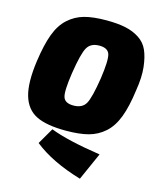

<svg xmlns="http://www.w3.org/2000/svg" viewBox="-139 -802 979 1177"><g transform="rotate(15 350.0 -214.0)"><path d="M389 -704Q460 -704 510 -693.5Q560 -683 599 -657.5Q638 -632 656.5 -590Q675 -548 682 -485.5Q689 -423 675 -337Q661 -230 635 -162Q609 -94 565 -55Q521 -16 464 -1Q407 14 322 14Q199 14 133.5 -18.5Q68 -51 44.5 -131Q21 -211 41 -353Q56 -459 81 -526.5Q106 -594 149.5 -633.5Q193 -673 249 -688.5Q305 -704 389 -704ZM268 -337Q250 -218 261.5 -182.5Q273 -147 327 -147Q383 -147 405 -185.5Q427 -224 447 -353Q464 -471 452.5 -507Q441 -543 387 -543Q333 -543 310.5 -504.5Q288 -466 268 -337ZM181 130 241 27Q348 69 560 101L482 276Q293 220 181 130Z"/></g></svg>

Font: Exo 2.0 Black
Style: Italic
Weight: 900
Italic angle: -8°
Designer: Natanael Gama
Version: Version 1.001;PS 001.001;hotconv 1.0.70;makeotf.lib2.5.58329